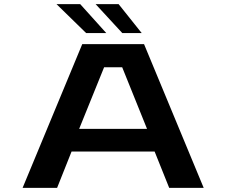

<svg xmlns="http://www.w3.org/2000/svg" viewBox="-20 -915 1104 935"><path d="M972 0H804L733 -177H328.5L258 0H90L380.5 -700H681.5ZM487 -587.5 365.5 -287.5H696L575 -587.5ZM575.5 -754 445.5 -895H557.5L670 -754ZM399.5 -754 255 -895H370.5L497.5 -754Z"/></svg>

Font: Trispace Expanded SemiBold
Style: Regular
Weight: 600
Width: 7
Designer: Tyler Finck
Foundry: Etcetera Type Company
Version: Version 1.210; ttfautohint (v1.8.3)